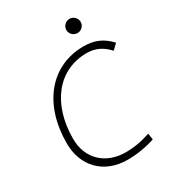

<svg xmlns="http://www.w3.org/2000/svg" viewBox="-210 -1006 1033 1137"><g transform="rotate(-30 306.0 -438.0)"><path d="M325.2 9.8C387.7 9.8 450.7 0 513.7 -20.5L507.8 -63.5C450.2 -43.9 394 -34.2 338.4 -34.2C199.7 -34.2 106.9 -124 106.9 -258.8C106.9 -499 235.8 -659.2 429.7 -659.2C487.8 -659.2 533.7 -637.7 576.2 -590.8L611.8 -625.5C563 -679.2 507.8 -703.1 434.1 -703.1C210.4 -703.1 61 -523.9 61 -255.4C61 -96.2 166.5 9.8 325.2 9.8ZM443.4 -788.6C470.2 -788.6 492.2 -810.1 492.2 -836.9C492.2 -863.8 470.2 -885.7 443.4 -885.7C416.5 -885.7 394.5 -863.8 394.5 -836.9C394.5 -810.1 416.5 -788.6 443.4 -788.6Z"/></g></svg>

Font: Cascadia Code PL ExtraLight
Style: Italic
Weight: 200
Italic angle: -10°
Monospace: yes
Designer: Aaron Bell
Foundry: Saja Typeworks
Version: Version 2404.023